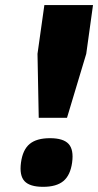

<svg xmlns="http://www.w3.org/2000/svg" viewBox="-20 -720 383 750"><path d="M261.7 -85Q254.9 -35.6 227.8 -12.9Q200.7 9.8 148.4 9.8Q96.2 9.8 75.7 -12.5Q55.2 -34.7 62 -85Q68.8 -135.3 95.9 -157.7Q123 -180.2 175.3 -180.2Q227.5 -180.2 248 -157.7Q268.6 -135.3 261.7 -85ZM153.3 -700.2H343.3L316.9 -509.8L241.7 -259.8H131.3L126.5 -509.8Z"/></svg>

Font: Fivo Sans Heavy
Style: Regular
Weight: 900
Designer: Alexander Slobzheninov
Foundry: Alexander Slobzheninov
Version: 1.0